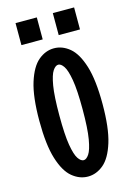

<svg xmlns="http://www.w3.org/2000/svg" viewBox="-134 -958 717 1037"><g transform="rotate(-15 225.0 -440.0)"><path d="M225.5 11Q178.5 11 138 -22.5Q97.5 -56 73 -134.8Q48.5 -213.5 48.5 -348Q48.5 -482 73.2 -560.5Q98 -639 138.2 -672.5Q178.5 -706 225.5 -706Q272.5 -706 312.8 -672.5Q353 -639 377.5 -560.5Q402 -482 402 -348Q402 -213.5 377.5 -134.8Q353 -56 312.8 -22.5Q272.5 11 225.5 11ZM225.5 -80.5Q240.5 -80.5 255.5 -102.5Q270.5 -124.5 280.5 -182.2Q290.5 -240 290.5 -348Q290.5 -455.5 280.5 -513Q270.5 -570.5 255.5 -592.5Q240.5 -614.5 225.5 -614.5Q210 -614.5 195 -592.5Q180 -570.5 170.2 -513Q160.5 -455.5 160.5 -348Q160.5 -240 170.2 -182.2Q180 -124.5 195 -102.5Q210 -80.5 225.5 -80.5ZM61 -891H180V-768H61ZM269.5 -891H388.5V-768H269.5Z"/></g></svg>

Font: Trispace Condensed Medium
Style: Regular
Weight: 500
Width: 3
Designer: Tyler Finck
Foundry: Etcetera Type Company
Version: Version 1.210; ttfautohint (v1.8.3)